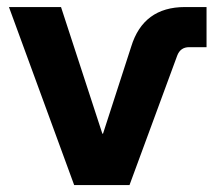

<svg xmlns="http://www.w3.org/2000/svg" viewBox="-20 -536 623 556"><path d="M194.8 0 5.9 -515.6H156.7L276.4 -148.9H278.3L359.9 -400.9Q395 -515.6 515.6 -515.6H578.1V-399.4H527.8Q502.4 -399.4 493.2 -375L355 0Z"/></svg>

Font: Inter Display
Style: Bold
Weight: 700
Designer: Rasmus Andersson
Foundry: rsms
Version: Version 4.001;git-9221beed3